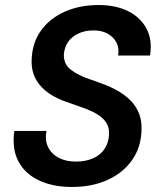

<svg xmlns="http://www.w3.org/2000/svg" viewBox="-20 -732 639 764"><path d="M266 12Q191 12 135.5 -14Q80 -40 53.5 -89.5Q27 -139 37 -211H165Q158 -175 171 -147.5Q184 -120 213 -104.5Q242 -89 281 -89Q322 -89 351.5 -102.5Q381 -116 397 -141Q413 -166 414 -199Q415 -221 406 -238Q397 -255 381 -267.5Q365 -280 343 -290Q321 -300 295.5 -308.5Q270 -317 243 -327Q174 -351 138.5 -393.5Q103 -436 106 -495Q108 -561 142.5 -609.5Q177 -658 236.5 -685Q296 -712 372 -712Q440 -712 489 -688Q538 -664 562.5 -619Q587 -574 577 -511H450Q455 -540 443.5 -562.5Q432 -585 408.5 -598Q385 -611 352 -611Q318 -611 291.5 -598.5Q265 -586 250.5 -564.5Q236 -543 234 -514Q234 -494 241 -479.5Q248 -465 262.5 -454Q277 -443 296 -433.5Q315 -424 339 -416Q363 -408 389 -398Q422 -386 450.5 -369.5Q479 -353 500.5 -331Q522 -309 533.5 -279.5Q545 -250 543 -212Q541 -146 506 -95.5Q471 -45 409 -16.5Q347 12 266 12Z"/></svg>

Font: DM Sans 16pt SemiBold
Style: Italic
Weight: 600
Italic angle: -10°
Version: Version 4.004;gftools[0.9.30]